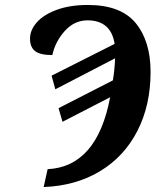

<svg xmlns="http://www.w3.org/2000/svg" viewBox="-20 -744 642 774"><path d="M172 -62Q371 -72 424 -352L232 -253L216 -308L435 -420Q442 -460 444 -509L203 -384L188 -439L442 -567Q435 -614 407.5 -638Q380 -662 333 -662Q280 -662 241.5 -619.5Q203 -577 191 -522Q142 -522 121.5 -538Q101 -554 101 -588Q101 -623 128.5 -654Q156 -685 209 -704.5Q262 -724 334 -724Q467 -724 527 -651Q587 -578 587 -454Q587 -320 534 -216.5Q481 -113 383.5 -54Q286 5 156 10Z"/></svg>

Font: Noto Serif Narrow
Style: Bold Italic
Weight: 700
Width: 4
Italic angle: -12°
Designer: Monotype Design Team
Foundry: Monotype Imaging Inc.
Version: Version 1.001